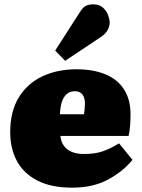

<svg xmlns="http://www.w3.org/2000/svg" viewBox="-20 -850 652 884"><path d="M312 14Q216 14 152.5 -18.5Q89 -51 58 -108.5Q27 -166 27 -241Q27 -337 66.5 -401.5Q106 -466 175 -498.5Q244 -531 332 -531Q409 -531 465 -508Q521 -485 551 -438.5Q581 -392 581 -323Q581 -297 579 -271Q577 -245 572 -224H258Q261 -196 275 -177.5Q289 -159 312 -150Q335 -141 366 -141Q419 -141 455 -154Q491 -167 528 -190L590 -114Q546 -60 477 -23Q408 14 312 14ZM256 -324H367Q369 -339 370 -351Q371 -363 371 -374Q371 -400 359.5 -415Q348 -430 325 -430Q300 -430 285 -415Q270 -400 263.5 -376.5Q257 -353 256 -324ZM280 -570 234 -617 349 -796Q363 -818 377 -824Q391 -830 409 -830Q438 -830 454.5 -814.5Q471 -799 478 -779.5Q485 -760 485 -746Q485 -730 476 -712.5Q467 -695 445 -680Z"/></svg>

Font: Literata Black
Style: Regular
Weight: 900
Designer: Latin by Veronika Burian and Jose Scaglione. Greek by Irene Vlachou. Cyrillic by Vera Evstafieva.
Foundry: TypeTogether
Version: Version 3.103;gftools[0.9.29]